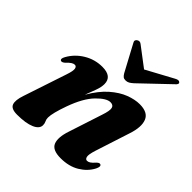

<svg xmlns="http://www.w3.org/2000/svg" viewBox="-190 -827 975 975"><g transform="rotate(45 298.0 -339.5)"><path d="M46 -339.5Q34 -345 46.5 -367Q71.5 -412 117 -439.5Q162.5 -467 216 -467Q285.5 -467 285.5 -412Q285.5 -390.5 275.2 -362.2Q265 -334 253 -303.5Q288.5 -365 329.2 -400.8Q370 -436.5 410.2 -451.8Q450.5 -467 484.5 -467Q543.5 -467 558.8 -429Q574 -391 552.5 -326.5L492.5 -141Q480 -102 483.5 -88Q487 -74 498 -74Q506.5 -74 515.5 -79.8Q524.5 -85.5 538 -101Q545.5 -108 549.8 -109.5Q554 -111 558.5 -109.5Q570.5 -104 558 -79Q537 -39 495 -13.8Q453 11.5 393.5 11.5Q334.5 11.5 321.2 -21.2Q308 -54 328 -113.5L387 -294.5Q401 -336 397 -352.5Q393 -369 372 -369Q344 -369 302.5 -326.5Q261 -284 229.5 -196.5Q202.5 -121 202.5 -89.5Q202.5 -76 207.5 -66.5Q212.5 -57 212.5 -44Q212.5 -18.5 177.8 -3.5Q143 11.5 81 11.5Q38.5 11.5 30 -11.2Q21.5 -34 37 -79L114.5 -312Q126.5 -347.5 123.8 -361.5Q121 -375.5 109.5 -375.5Q101.5 -375.5 91.8 -369.5Q82 -363.5 66.5 -347Q54 -336.5 46 -339.5ZM388.5 -521.5Q377.5 -511.5 368.2 -506.2Q359 -501 347.5 -501Q336 -501 329.8 -506.2Q323.5 -511.5 317.5 -521.5L240.5 -665Q236 -672 238 -678Q240 -684 245 -687Q258.5 -696.5 271.5 -685.5L375 -607L520 -685.5Q539.5 -696.5 547.5 -687Q555.5 -679 539 -665Z"/></g></svg>

Font: Fraunces 72pt S000
Style: Bold Italic
Weight: 700
Italic angle: -16°
Version: Version 1.000; ttfautohint (v1.8.3)